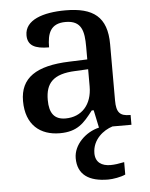

<svg xmlns="http://www.w3.org/2000/svg" viewBox="-55 -592 683 877"><g transform="rotate(-5 286.5 -153.5)"><path d="M204 10C285 10 316 -26 358 -81H367L384 0C323 14 266 68 266 130C266 206 318 240 406 240C427 240 464 234 485 224V167C461 172 440 175 422 175C382 175 353 157 353 115C353 52 404 13 446 0H533V-45H530C485 -45 468 -61 468 -117V-375C468 -501 405 -547 278 -547C175 -547 91 -519 91 -449C91 -402 124 -385 189 -385C189 -448 204 -494 274 -494C348 -494 358 -444 358 -373V-315L276 -312C123 -307 49 -257 49 -151C49 -41 115 10 204 10ZM236 -55C185 -55 162 -85 162 -146C162 -222 196 -263 299 -267L358 -270V-191C358 -108 310 -55 236 -55Z"/></g></svg>

Font: Noto Serif Medium
Style: Regular
Weight: 500
Designer: Monotype Design Team
Foundry: Monotype Imaging Inc.
Version: Version 2.013